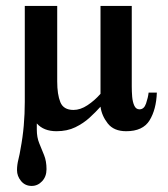

<svg xmlns="http://www.w3.org/2000/svg" viewBox="-20 -423 558 639"><path d="M474.6 -114.7H502Q500 -58.6 477.8 -22.5Q455.6 13.7 399.9 13.7Q358.9 13.7 338.6 -12.2Q318.4 -38.1 314.5 -67.9Q298.8 -50.3 278.3 -31.5Q257.8 -12.7 230.7 0.5Q203.6 13.7 168 13.7Q125.5 13.7 102.5 -12.2V8.3Q102.5 34.2 110.6 53.7Q118.7 73.2 126.7 93.3Q134.8 113.3 134.8 140.1Q134.8 164.6 120.1 180.2Q105.5 195.8 85.4 195.8Q63.5 195.8 50 179.4Q36.6 163.1 36.6 143.1Q36.6 126 41.3 107.4Q45.9 88.9 48.3 72.8Q55.7 34.2 59.1 -5.1Q62.5 -44.4 62.5 -84V-403.3H170.4V-151.9Q170.4 -108.4 180.9 -82.8Q191.4 -57.1 224.6 -57.1Q247.6 -57.1 271.2 -72.8Q294.9 -88.4 314.5 -110.8V-403.3H418.5V-134.8Q418.5 -118.7 419.9 -101.1Q421.4 -83.5 427 -71.3Q432.6 -59.1 444.3 -59.1Q459.5 -59.1 466.1 -78.6Q472.7 -98.1 474.6 -114.7Z"/></svg>

Font: Scheherazade New SemiBold
Style: Regular
Weight: 600
Designer: SIL International
Foundry: SIL International
Version: Version 4.000